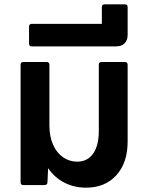

<svg xmlns="http://www.w3.org/2000/svg" viewBox="-20 -854 680 886"><path d="M202 -78 199 -13Q199 0 185 0H88Q75 0 75 -13V-555Q75 -568 88 -568H195Q208 -568 208 -555V-275Q208 -224 225 -186Q242 -148 271.5 -128Q301 -108 336 -108Q384 -108 410 -145.5Q436 -183 436 -249V-555Q436 -568 449 -568H556Q569 -568 569 -555V-201Q569 -103 517 -45.5Q465 12 377 12Q322 12 276.5 -11.5Q231 -35 202 -78Z M127 -640Q114 -640 114 -653V-731Q114 -744 127 -744H450V-821Q450 -834 463 -834H556Q569 -834 569 -821V-693Q569 -668 555 -654Q541 -640 516 -640Z"/></svg>

Font: LINE Seed Sans TH
Style: Bold
Weight: 700
Designer: Dalton Maag Ltd | Thai characters by Cadson Demak Co.,Ltd.
Foundry: Dalton Maag Ltd
Version: Version 1.002